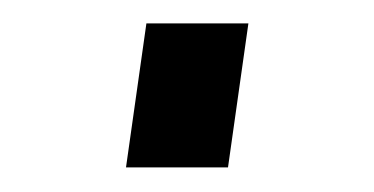

<svg xmlns="http://www.w3.org/2000/svg" viewBox="-20 -352 312 160"><path d="M85 -212.5H170L187 -332.5H102Z"/></svg>

Font: Mohave Medium
Style: Italic
Weight: 500
Italic angle: -8°
Designer: Gumpita Rahayu
Foundry: Tokotype
Version: Version 2.002; ttfautohint (v1.8.3)